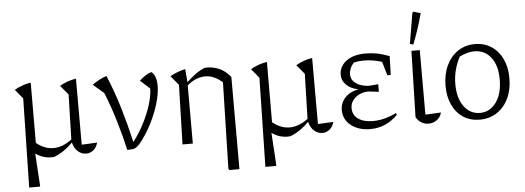

<svg xmlns="http://www.w3.org/2000/svg" viewBox="-56 -901 3445 1260"><g transform="rotate(-5 1666.5 -271.0)"><path d="M89 194 101 -392 51 -453Q104 -483 159 -491L158 -94Q212 -50 271 -50Q331 -50 392 -96L400 -392L349 -453Q401 -483 457 -491V-56L559 -61Q549 -27 527.5 -11Q506 5 482 5Q453 5 428.5 -15.5Q404 -36 394 -76Q340 -20 273 7Q268 8 263 8.5Q258 9 252 9Q195 9 148 -25L161 184V194Z M752 4Q730 -92 701.5 -188Q673 -284 634 -381L563 -442Q588 -459 611.5 -471.5Q635 -484 658 -491Q704 -381 737.5 -268Q771 -155 796 -44Q837 -97 868 -157.5Q899 -218 917.5 -276.5Q936 -335 937 -384L874 -441Q891 -457 910 -470Q929 -483 953 -491Q971 -478 979 -454Q987 -430 987 -399Q987 -346 967 -279.5Q947 -213 912.5 -146.5Q878 -80 834 -27Q821 -13 811.5 -6.5Q802 0 789 2Q776 4 752 4Z M1116 0 1127 -392 1076 -453Q1100 -466 1125.5 -476Q1151 -486 1177 -491L1184 -404Q1211 -430 1240.5 -452Q1270 -474 1304 -488Q1311 -489 1319 -489Q1363 -489 1402.5 -471Q1442 -453 1474 -413V194H1408L1402 184L1416 -383Q1362 -432 1303 -432Q1241 -432 1184 -383V0Z M1645 194 1657 -392 1607 -453Q1660 -483 1715 -491L1714 -94Q1768 -50 1827 -50Q1887 -50 1948 -96L1956 -392L1905 -453Q1957 -483 2013 -491V-56L2115 -61Q2105 -27 2083.5 -11Q2062 5 2038 5Q2009 5 1984.5 -15.5Q1960 -36 1950 -76Q1896 -20 1829 7Q1824 8 1819 8.5Q1814 9 1808 9Q1751 9 1704 -25L1717 184V194Z M2353 7Q2276 7 2226.5 -32Q2177 -71 2177 -133Q2177 -180 2208.5 -214.5Q2240 -249 2298 -260Q2251 -268 2220.5 -296.5Q2190 -325 2190 -364Q2190 -419 2236.5 -454.5Q2283 -490 2365 -490Q2402 -490 2437.5 -483.5Q2473 -477 2521 -459L2517 -335H2495L2468 -426Q2407 -445 2350 -445Q2317 -445 2283 -438Q2267 -420 2259 -400.5Q2251 -381 2251 -364Q2251 -334 2269 -315Q2287 -296 2315 -286.5Q2343 -277 2373 -277L2430 -282V-232L2362 -240Q2330 -240 2303 -227.5Q2276 -215 2259 -192.5Q2242 -170 2242 -141Q2242 -95 2278 -69.5Q2314 -44 2375 -44Q2413 -44 2450.5 -53.5Q2488 -63 2529 -83L2534 -71Q2457 7 2353 7Z M2655 -45 2666 -481H2721V-56L2824 -61Q2815 -29 2790.5 -12Q2766 5 2737 5Q2713 5 2690.5 -8Q2668 -21 2655 -45ZM2682 -521 2660 -527 2694 -729 2701 -736 2748 -722Q2721 -619 2682 -521Z M3074 8Q3012 8 2966 -22Q2920 -52 2894.5 -106.5Q2869 -161 2869 -232Q2869 -308 2896.5 -366Q2924 -424 2972.5 -456.5Q3021 -489 3084 -489Q3146 -489 3192.5 -458.5Q3239 -428 3265 -373.5Q3291 -319 3291 -247Q3291 -171 3263.5 -113.5Q3236 -56 3187 -24Q3138 8 3074 8ZM3079 -36Q3144 -36 3185.5 -92Q3227 -148 3227 -244Q3227 -336 3186 -389Q3145 -442 3077 -442Q3032 -442 2979 -416Q2934 -332 2934 -238Q2934 -145 2974.5 -90.5Q3015 -36 3079 -36Z"/></g></svg>

Font: Piazzolla Light
Style: Regular
Weight: 300
Designer: Juan Pablo del Peral
Foundry: Huerta Tipografica
Version: Version 1.330